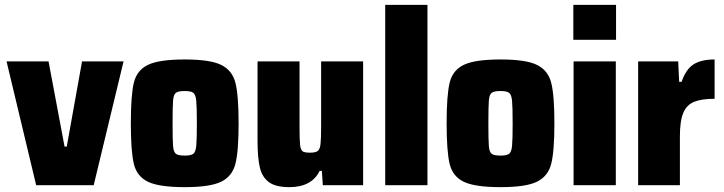

<svg xmlns="http://www.w3.org/2000/svg" viewBox="-20 -763 2982 791"><path d="M129 0 7 -510H180L246 -159H255L318 -510H489L366 0Z M519 -255Q519 -371 531.5 -422.5Q544 -474 590 -496Q636 -518 741 -518Q846 -518 891.5 -495.5Q937 -473 950 -421.5Q963 -370 963 -255Q963 -140 950 -88.5Q937 -37 891.5 -14.5Q846 8 741 8Q636 8 590 -14Q544 -36 531.5 -87.5Q519 -139 519 -255ZM791 -255Q791 -324 788.5 -348.5Q786 -373 776.5 -380.5Q767 -388 741 -388Q714 -388 704.5 -380.5Q695 -373 693 -349Q691 -325 691 -255Q691 -185 693 -161Q695 -137 704.5 -129.5Q714 -122 741 -122Q767 -122 776.5 -129.5Q786 -137 788.5 -161.5Q791 -186 791 -255Z M1041 -183V-510H1214V-239Q1214 -184 1216.5 -164.5Q1219 -145 1227 -139.5Q1235 -134 1257 -134Q1280 -134 1289 -141Q1298 -148 1300.5 -169.5Q1303 -191 1303 -247V-510H1476V0H1310L1306 -59H1297Q1264 8 1172 8Q1116 8 1088 -12.5Q1060 -33 1050.5 -73Q1041 -113 1041 -183Z M1567 0V-743H1741V0Z M1820 -255Q1820 -371 1832.5 -422.5Q1845 -474 1891 -496Q1937 -518 2042 -518Q2147 -518 2192.5 -495.5Q2238 -473 2251 -421.5Q2264 -370 2264 -255Q2264 -140 2251 -88.5Q2238 -37 2192.5 -14.5Q2147 8 2042 8Q1937 8 1891 -14Q1845 -36 1832.5 -87.5Q1820 -139 1820 -255ZM2092 -255Q2092 -324 2089.5 -348.5Q2087 -373 2077.5 -380.5Q2068 -388 2042 -388Q2015 -388 2005.5 -380.5Q1996 -373 1994 -349Q1992 -325 1992 -255Q1992 -185 1994 -161Q1996 -137 2005.5 -129.5Q2015 -122 2042 -122Q2068 -122 2077.5 -129.5Q2087 -137 2089.5 -161.5Q2092 -186 2092 -255Z M2342 -599V-743H2518V-599ZM2343 0V-510H2517V0Z M2609 -510H2774L2778 -426H2788Q2806 -478 2837.5 -498Q2869 -518 2924 -518V-356Q2870 -356 2839.5 -343.5Q2809 -331 2795 -298Q2781 -265 2781 -201V0H2609Z"/></svg>

Font: Saira Semi Condensed ExtraBold
Style: Regular
Weight: 800
Width: 4
Designer: Hector Gatti with collaboration of the Omnibus-Type team
Foundry: Omnibus-Type
Version: Version 1.001; ttfautohint (v1.8)